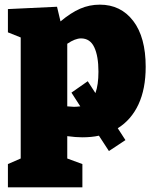

<svg xmlns="http://www.w3.org/2000/svg" viewBox="-20 -575 657 825"><path d="M486 -24 519 27 448 74 405 8Q374 15 333 15Q306 15 269 10V106L334 130V230H14V130L69 106V-414L14 -436V-536L225 -546L240 -483Q284 -520 324 -537.5Q364 -555 409 -555Q499 -555 552.5 -485Q606 -415 606 -288Q606 -193 575 -126.5Q544 -60 486 -24ZM357 -226 390 -175Q403 -210 403 -267Q403 -334 385 -372Q367 -410 328 -410Q303 -410 269 -387V-118Q289 -116 298 -116Q307 -116 325 -118L287 -177Z"/></svg>

Font: Bitter Pro Black
Style: Regular
Weight: 900
Designer: Sol Matas, and Bitter project Authors
Foundry: Sol Matas
Version: Version 1.010